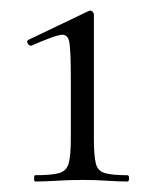

<svg xmlns="http://www.w3.org/2000/svg" viewBox="-20 -748 302 366"><path d="M47 -402Q45 -402 45 -408Q45 -414 47 -414Q78 -414 92.5 -418Q107 -422 111 -437Q115 -452 115 -483V-601Q115 -647 112.5 -665.5Q110 -684 95.5 -681.5Q81 -679 40 -661Q36 -660 33 -665Q30 -670 34 -672L149 -727Q153 -729 156 -726Q159 -723 159 -720V-483Q159 -452 162.5 -437Q166 -422 180 -418Q194 -414 223 -414Q226 -414 226 -408Q226 -402 223 -402Q206 -402 184.5 -403.5Q163 -405 138 -405Q112 -405 88.5 -403.5Q65 -402 47 -402Z"/></svg>

Font: Cormorant Infant Light
Style: Regular
Weight: 400
Version: Version 4.001